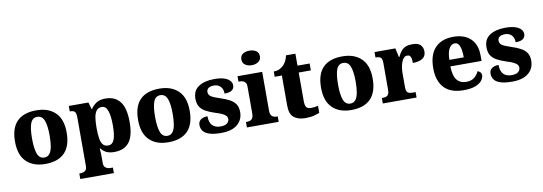

<svg xmlns="http://www.w3.org/2000/svg" viewBox="-69 -1263 5585 1976"><g transform="rotate(-10 2724.0 -274.5)"><path d="M312 10Q187 10 115.5 -60Q44 -130 44 -271Q44 -411 112.5 -480.5Q181 -550 315 -550Q440 -550 512 -480.5Q584 -411 584 -271Q584 -130 515 -60Q446 10 312 10ZM314 -57Q348 -57 368 -81.5Q388 -106 397 -153.5Q406 -201 406 -271Q406 -376 385 -429Q364 -482 313 -482Q262 -482 242 -429Q222 -376 222 -271Q222 -166 242.5 -111.5Q263 -57 314 -57Z M639 225V167H652Q664 167 679.5 163Q695 159 707 145.5Q719 132 719 105V-407Q719 -439 711.5 -454Q704 -469 691 -474Q678 -479 660 -479H653V-536H858L879 -463H883Q905 -499 941.5 -522.5Q978 -546 1036 -546Q1136 -546 1188.5 -478.5Q1241 -411 1241 -265Q1241 -120 1189 -54Q1137 12 1034 12Q983 12 950.5 -4Q918 -20 896 -50H891Q893 -25 894 3.5Q895 32 895 60V103Q895 131 907 144.5Q919 158 934.5 162.5Q950 167 961 167H990V225ZM982 -65Q1027 -65 1046 -113.5Q1065 -162 1065 -263Q1065 -360 1046 -413.5Q1027 -467 985 -467Q950 -467 930 -443Q910 -419 902.5 -374Q895 -329 895 -265Q895 -197 902.5 -152.5Q910 -108 929 -86.5Q948 -65 982 -65Z M1598 10Q1473 10 1401.5 -60Q1330 -130 1330 -271Q1330 -411 1398.5 -480.5Q1467 -550 1601 -550Q1726 -550 1798 -480.5Q1870 -411 1870 -271Q1870 -130 1801 -60Q1732 10 1598 10ZM1600 -57Q1634 -57 1654 -81.5Q1674 -106 1683 -153.5Q1692 -201 1692 -271Q1692 -376 1671 -429Q1650 -482 1599 -482Q1548 -482 1528 -429Q1508 -376 1508 -271Q1508 -166 1528.5 -111.5Q1549 -57 1600 -57Z M2151 10Q2073 10 2027.5 -5Q1982 -20 1962.5 -47Q1943 -74 1943 -107Q1943 -135 1956.5 -152Q1970 -169 1992 -176.5Q2014 -184 2040 -184Q2040 -118 2070.5 -87.5Q2101 -57 2154 -57Q2203 -57 2224.5 -75.5Q2246 -94 2246 -119Q2246 -139 2233.5 -153Q2221 -167 2194.5 -179.5Q2168 -192 2125 -205Q2066 -224 2027 -246Q1988 -268 1968.5 -300.5Q1949 -333 1949 -383Q1949 -468 2011 -508.5Q2073 -549 2175 -549Q2240 -549 2280 -535Q2320 -521 2338 -499Q2356 -477 2356 -453Q2356 -419 2331.5 -401Q2307 -383 2254 -383Q2254 -432 2227.5 -458Q2201 -484 2159 -484Q2124 -484 2103.5 -470Q2083 -456 2083 -430Q2083 -400 2108.5 -382.5Q2134 -365 2203 -343Q2257 -326 2296.5 -304.5Q2336 -283 2357.5 -251.5Q2379 -220 2379 -169Q2379 -88 2320.5 -39Q2262 10 2151 10Z M2420 0V-57H2432Q2452 -57 2467 -63.5Q2482 -70 2490.5 -86Q2499 -102 2499 -130V-412Q2499 -438 2490 -452Q2481 -466 2466 -472.5Q2451 -479 2432 -479H2416V-536H2674V-128Q2674 -101 2682.5 -85.5Q2691 -70 2706.5 -63.5Q2722 -57 2740 -57H2752V0ZM2582 -622Q2541 -622 2513 -641.5Q2485 -661 2485 -698Q2485 -738 2513 -756Q2541 -774 2582 -774Q2621 -774 2650 -756Q2679 -738 2679 -698Q2679 -661 2650 -641.5Q2621 -622 2582 -622Z M3030 10Q2954 10 2910.5 -25.5Q2867 -61 2867 -149V-464H2792V-519Q2831 -519 2857.5 -534Q2884 -549 2899 -565Q2913 -580 2925.5 -604Q2938 -628 2945 -661H3043V-536H3170V-464H3043V-165Q3043 -123 3056 -103Q3069 -83 3105 -83Q3124 -83 3143.5 -85.5Q3163 -88 3179 -92V-19Q3162 -11 3123.5 -0.5Q3085 10 3030 10Z M3510 10Q3385 10 3313.5 -60Q3242 -130 3242 -271Q3242 -411 3310.5 -480.5Q3379 -550 3513 -550Q3638 -550 3710 -480.5Q3782 -411 3782 -271Q3782 -130 3713 -60Q3644 10 3510 10ZM3512 -57Q3546 -57 3566 -81.5Q3586 -106 3595 -153.5Q3604 -201 3604 -271Q3604 -376 3583 -429Q3562 -482 3511 -482Q3460 -482 3440 -429Q3420 -376 3420 -271Q3420 -166 3440.5 -111.5Q3461 -57 3512 -57Z M3840 0V-57H3845Q3868 -57 3884 -62Q3900 -67 3909 -82.5Q3918 -98 3918 -129V-411Q3918 -441 3910.5 -455.5Q3903 -470 3888 -474.5Q3873 -479 3851 -479H3848V-536H4066L4086 -442H4091Q4108 -479 4128.5 -503Q4149 -527 4177 -537.5Q4205 -548 4245 -548Q4304 -548 4329.5 -521.5Q4355 -495 4355 -454Q4355 -403 4317.5 -380Q4280 -357 4217 -357Q4217 -385 4213.5 -403.5Q4210 -422 4200.5 -432Q4191 -442 4172 -442Q4152 -442 4137.5 -427.5Q4123 -413 4113.5 -388Q4104 -363 4099 -334Q4094 -305 4094 -276V-124Q4094 -95 4102 -80.5Q4110 -66 4125 -61.5Q4140 -57 4159 -57H4193V0Z M4684 10Q4548 10 4481 -62.5Q4414 -135 4414 -266Q4414 -406 4481.5 -478Q4549 -550 4672 -550Q4786 -550 4851.5 -489Q4917 -428 4917 -309V-255H4591Q4593 -158 4627 -114Q4661 -70 4727 -70Q4778 -70 4809.5 -95Q4841 -120 4858 -158Q4874 -153 4885.5 -141Q4897 -129 4897 -110Q4897 -82 4875.5 -54Q4854 -26 4807.5 -8Q4761 10 4684 10ZM4743 -323Q4743 -398 4727 -439.5Q4711 -481 4676 -481Q4639 -481 4616.5 -440.5Q4594 -400 4593 -323Z M5193 10Q5115 10 5069.5 -5Q5024 -20 5004.5 -47Q4985 -74 4985 -107Q4985 -135 4998.5 -152Q5012 -169 5034 -176.5Q5056 -184 5082 -184Q5082 -118 5112.5 -87.5Q5143 -57 5196 -57Q5245 -57 5266.5 -75.5Q5288 -94 5288 -119Q5288 -139 5275.5 -153Q5263 -167 5236.5 -179.5Q5210 -192 5167 -205Q5108 -224 5069 -246Q5030 -268 5010.5 -300.5Q4991 -333 4991 -383Q4991 -468 5053 -508.5Q5115 -549 5217 -549Q5282 -549 5322 -535Q5362 -521 5380 -499Q5398 -477 5398 -453Q5398 -419 5373.5 -401Q5349 -383 5296 -383Q5296 -432 5269.5 -458Q5243 -484 5201 -484Q5166 -484 5145.5 -470Q5125 -456 5125 -430Q5125 -400 5150.5 -382.5Q5176 -365 5245 -343Q5299 -326 5338.5 -304.5Q5378 -283 5399.5 -251.5Q5421 -220 5421 -169Q5421 -88 5362.5 -39Q5304 10 5193 10Z"/></g></svg>

Font: Noto Serif Hebrew ExtraBold
Style: Regular
Weight: 800
Version: Version 2.003